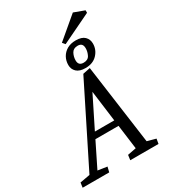

<svg xmlns="http://www.w3.org/2000/svg" viewBox="-278 -1091 1061 1201"><g transform="rotate(-30 252.0 -490.0)"><path d="M-46 0 -41 -35 31 -48 314 -615 367 -626 446 -52 508 -35 502 0H298L303 -36L365 -48L342 -223H175L88 -47L155 -37L146 0ZM196 -266H336L307 -489ZM345 -639Q302 -639 281 -659Q260 -679 260 -709Q260 -740 274 -765Q288 -790 314 -805Q340 -820 377 -820Q420 -820 440.5 -800Q461 -780 461 -749Q461 -705 430 -672Q399 -639 345 -639ZM351 -674Q383 -674 395 -697.5Q407 -721 407 -746Q407 -766 398 -775.5Q389 -785 371 -785Q339 -785 326.5 -761.5Q314 -738 314 -711Q314 -693 323 -683.5Q332 -674 351 -674ZM311 -831 295 -850 449 -980 525 -952V-934Z"/></g></svg>

Font: Manuale
Style: Italic
Weight: 400
Italic angle: -11°
Designer: Eduardo Tunni / Pablo Cosgaya
Foundry: Eduardo Tunni / Pablo Cosgaya
Version: Version 1.002